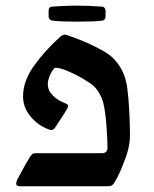

<svg xmlns="http://www.w3.org/2000/svg" viewBox="-20 -647 536 667"><path d="M101.6 -114.7H335Q342.8 -114.7 348.1 -119.6Q353.5 -124.5 353.5 -132.8Q353.5 -158.7 349.9 -209Q346.2 -259.3 338.9 -289.1Q334 -306.6 325.4 -322Q316.9 -337.4 306.2 -347.2Q296.4 -356.9 270 -372.6Q243.7 -388.2 216.1 -399.9Q188.5 -411.6 173.3 -411.6Q168.9 -411.6 162.4 -402.1Q155.8 -392.6 150.9 -379.2Q146 -365.7 146 -355Q146 -333.5 162.6 -316.2Q179.2 -298.8 204.6 -289.1Q211.4 -286.1 213.9 -284.4Q216.3 -282.7 216.3 -278.8Q216.3 -273.4 210.9 -265.1Q199.7 -246.1 185.5 -225.6L173.3 -206.5Q166 -195.3 159.2 -195.3Q153.8 -195.3 146 -198.7Q110.8 -212.4 85.4 -243.2Q60.1 -273.9 60.1 -312.5Q60.1 -364.7 97.2 -417.2Q134.3 -469.7 189.9 -520Q198.7 -526.9 205.6 -526.9Q207.5 -526.9 211.7 -525.4Q215.8 -523.9 217.8 -523.4Q256.3 -509.8 283.2 -498Q310.1 -486.3 343.3 -467.3Q375.5 -448.7 396.2 -416Q417 -383.3 422.4 -338.9Q426.8 -307.1 429.2 -259Q431.6 -210.9 431.6 -176.8Q431.6 -143.1 418.5 -104.5Q406.7 -72.8 397.5 -51.3Q388.2 -29.8 375.5 -9.8Q370.6 -3.4 366.5 -1.7Q362.3 0 350.6 0H49.8Q36.1 0 36.1 -9.8Q36.6 -12.2 37.6 -16.4Q38.6 -20.5 40 -23.4L51.3 -43.9Q71.8 -83 84 -101.6Q89.4 -109.4 92.8 -112.1Q96.2 -114.7 101.6 -114.7ZM162.1 -575.2Q148.9 -577.6 148.9 -589.8V-609.4Q148.9 -615.7 151.6 -619.6Q154.3 -623.5 162.1 -624Q172.9 -625 198 -626.2Q223.1 -627.4 246.1 -627.4Q292.5 -627.4 333.5 -624Q340.3 -623.5 343.5 -619.4Q346.7 -615.2 346.7 -609.4V-589.8Q346.7 -577.1 334.5 -575.2L324.2 -574.2Q310.5 -572.3 277.8 -572.3Q268.1 -571.8 249 -571.8Q189.9 -571.8 162.1 -575.2Z"/></svg>

Font: David Libre Medium
Style: Regular
Weight: 500
Version: Version 1.000